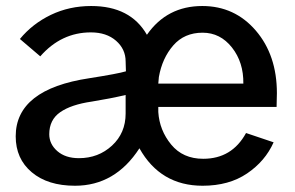

<svg xmlns="http://www.w3.org/2000/svg" viewBox="-20 -588 963 626"><path d="M31.2 -143.6Q31.2 -296.9 271.5 -333Q365.2 -347.7 390.6 -355.5Q390.6 -358.4 390.1 -371.1Q389.6 -383.8 389.6 -387.7Q389.6 -427.7 358.4 -455.1Q327.1 -482.4 276.4 -482.4Q179.7 -482.4 111.3 -404.3L44.9 -460.9Q85.9 -510.7 146 -539.6Q206.1 -568.4 277.3 -568.4Q405.3 -568.4 459 -474.6Q524.4 -568.4 639.6 -568.4Q745.1 -568.4 814 -488.3Q882.8 -408.2 882.8 -284.2Q882.8 -276.4 882.3 -262.7Q881.8 -249 881.8 -239.3H496.1V-222.7Q500 -163.1 538.1 -116.7Q576.2 -70.3 642.6 -70.3Q736.3 -70.3 782.2 -154.3L872.1 -124Q844.7 -62.5 785.6 -22.5Q726.6 17.6 640.6 17.6Q502.9 17.6 434.6 -104.5Q355.5 17.6 224.6 17.6Q135.7 17.6 83.5 -26.4Q31.2 -70.3 31.2 -143.6ZM140.6 -150.4Q140.6 -118.2 167 -95.2Q193.4 -72.3 237.3 -72.3Q300.8 -72.3 345.2 -113.3Q389.6 -154.3 389.6 -217.8V-278.3Q339.8 -266.6 279.3 -256.8Q211.9 -247.1 176.3 -222.2Q140.6 -197.3 140.6 -150.4ZM496.1 -315.4H773.4Q774.4 -384.8 736.3 -433.1Q698.2 -481.4 640.6 -481.4Q581.1 -481.4 544.9 -439.9Q508.8 -398.4 498 -336.9Z"/></svg>

Font: Gothic A1 SemiBold
Style: Regular
Weight: 600
Version: Version 2.50